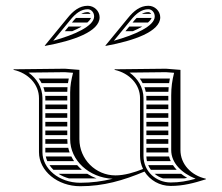

<svg xmlns="http://www.w3.org/2000/svg" viewBox="-20 -640 770 665"><path d="M229.2 -562H282.5C289 -567.6 293.3 -573 295.1 -578H243.3C239 -573.8 234.6 -568.8 230.1 -563.1ZM217.7 -548C213.3 -542.7 208.9 -537.3 204.5 -532H230.3C242.5 -537.2 253.3 -542.6 262.5 -548ZM261.3 -592H293.6C291.2 -595.8 287.4 -598 284 -598C276.1 -598 268.6 -596 261.3 -592ZM439.2 -562H492.5C499 -567.6 503.3 -573 505.1 -578H453.3C449 -573.8 444.6 -568.8 440.1 -563.1C439.8 -562.8 439.5 -562.4 439.2 -562ZM427.7 -548C423.3 -542.7 418.9 -537.3 414.5 -532H440.3C452.5 -537.2 463.3 -542.6 472.5 -548ZM471.3 -592H503.6C501.2 -595.8 497.4 -598 494 -598C486.1 -598 478.6 -596 471.3 -592ZM346 -481C445 -499 535 -531 535 -580C535 -602 516 -620 494 -620C465 -620 443 -602 423 -577L345 -482ZM136 -481C235 -499 325 -531 325 -580C325 -602 306 -620 284 -620C255 -620 233 -602 213 -577L135 -482ZM374.4 -498.9 432.3 -569.4C451.7 -593.7 470.5 -608 494 -608C506.1 -608 516 -596.8 516 -583C516 -549.2 446.9 -519.2 374.4 -498.9ZM164.4 -498.9 222.3 -569.4C241.7 -593.7 260.5 -608 284 -608C296.1 -608 306 -596.8 306 -583C306 -549.2 236.9 -519.2 164.4 -498.9ZM219.3 -22H314.7C303.2 -26.3 292.4 -31.7 282.4 -38H182.7C193.4 -31.1 205.7 -25.6 219.3 -22ZM143.7 -82H236.5C233 -87.1 229.9 -92.5 227.2 -98H138.6C139.7 -92.6 141.4 -87.2 143.7 -82ZM151.5 -68C155.3 -62.3 159.8 -57 164.9 -52H263.4C257.6 -57 252.2 -62.3 247.3 -68ZM137 -112H221.1C219.2 -117.2 217.6 -122.5 216.4 -128H137V-113C137 -112.7 137 -112.3 137 -112ZM137 -202H213V-218H137ZM137 -188V-172H213V-188ZM137 -158V-142H213.9C213.3 -147.2 213 -152.6 213 -158ZM137 -292H213V-308H136.7C136.9 -305.4 137 -302.7 137 -300ZM137 -278V-262H213V-278ZM137 -248V-232H213V-248ZM114 -368C117.8 -362.9 121.2 -357.6 124.1 -352H215.4C216.2 -357.4 217.1 -362.7 218.2 -368ZM130.3 -338C132.2 -332.8 133.7 -327.5 134.8 -322H213C213.1 -327.5 213.3 -332.8 213.8 -338ZM544.8 -22H617.4C621.1 -22.6 624.7 -23.3 628.2 -24C620.8 -28.3 613.8 -32.9 607.4 -38H515.5C524 -30.8 534 -25.4 544.8 -22ZM488.9 -82H571.3C568.9 -87.1 567.1 -92.5 565.7 -98H487C487.1 -92.5 487.8 -87.1 488.9 -82ZM493.3 -68C495.7 -62.3 498.8 -56.9 502.4 -52H591.9C587.1 -57 582.8 -62.4 579.1 -68ZM487 -202H563V-218H487ZM487 -188V-172H563V-188ZM487 -158V-142H563V-158ZM487 -128V-112H563.3C563.1 -114.6 563 -117.3 563 -120V-128ZM487 -292H563V-308H486.7C486.9 -305.4 487 -302.7 487 -300ZM487 -278V-262H563V-278ZM487 -248V-232H563V-248ZM464 -368C467.8 -362.9 471.2 -357.6 474.1 -352H565.8C566.5 -357.4 567.4 -362.7 568.4 -368ZM480.3 -338C482.2 -332.8 483.7 -327.5 484.8 -322H563.2C563.4 -327.4 563.8 -332.7 564.2 -338ZM255 -398 205 -402 27 -400V-398C77.9 -386.8 115 -347.8 115 -300V-113C115 -47.9 179.1 5 258 5C338.4 5 406.5 -14.9 480.5 -45.8C499.1 -16 532.7 4 571 4C614.6 4 651.1 -5.7 693 -19V-21C642 -32.2 605 -71.8 605 -120V-398L555 -402L377 -400V-398C427.9 -386.8 465 -347.8 465 -300V-100C465 -83.8 468.8 -68.5 475.5 -54.8C444.9 -42.6 411.1 -32.5 379.9 -32.5C311 -32.5 255 -88.7 255 -158ZM571 -8C521.5 -8 477 -45.5 477 -100V-300C477 -336.8 457 -368.7 428.6 -388.6L554.6 -390L583 -387.9C576.3 -361.1 573 -337.7 573 -310V-120C573 -75.4 609.4 -40.3 657.5 -20.9C627.7 -12.7 601.8 -8 571 -8ZM370.2 -20.8C334.2 -12 297.5 -7 258 -7C183.7 -7 127 -56.4 127 -113V-300C127 -336.8 107 -368.7 78.6 -388.6L204.6 -390L233 -387.9C227.1 -364.4 223 -344.1 223 -320V-158C223 -84.5 288 -24.8 370.2 -20.8Z"/></svg>

Font: SortefaxS02
Style: Medium
Weight: 500
Designer: gluk
Foundry: gluk
Version: Version 0.261